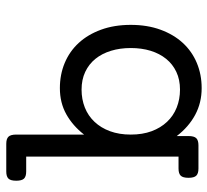

<svg xmlns="http://www.w3.org/2000/svg" viewBox="-46 -636 691 640"><g transform="rotate(-90 300.0 -315.5)"><path d="M98.6 -574.2H48.8Q32.2 -574.2 25.1 -581.5Q18.1 -588.9 18.1 -607.4Q18.1 -626 25.1 -633.3Q32.2 -640.6 48.8 -640.6H141.1Q157.7 -640.6 164.8 -633.3Q171.9 -626 171.9 -607.4V-381.3Q201.2 -418.9 239.5 -440.4Q277.8 -461.9 326.7 -461.9Q372.1 -461.9 410.6 -445.8Q449.2 -429.7 477.3 -399.2Q505.4 -368.7 521.5 -324.7Q537.6 -280.8 537.6 -225.6Q537.6 -170.4 521.5 -126.5Q505.4 -82.5 477.3 -52Q449.2 -21.5 410.6 -5.4Q372.1 10.7 326.7 10.7Q277.8 10.7 237.5 -11Q197.3 -32.7 167 -72.3V-33.2Q167 -14.6 159.9 -7.3Q152.8 0 136.2 0H58.6Q42 0 34.9 -7.3Q27.8 -14.6 27.8 -33.2Q27.8 -51.8 34.9 -59.1Q42 -66.4 58.6 -66.4H98.6ZM171.9 -225.6Q171.9 -186.5 183.1 -156.2Q194.3 -126 214.4 -104.7Q234.4 -83.5 262 -72.5Q289.6 -61.5 321.8 -61.5Q355 -61.5 380.9 -73.7Q406.7 -85.9 424.3 -107.7Q441.9 -129.4 451.2 -159.4Q460.4 -189.5 460.4 -225.6Q460.4 -261.2 451.2 -291.5Q441.9 -321.8 424.3 -343.5Q406.7 -365.2 380.9 -377.4Q355 -389.6 321.8 -389.6Q289.6 -389.6 262 -378.7Q234.4 -367.7 214.4 -346.4Q194.3 -325.2 183.1 -294.7Q171.9 -264.2 171.9 -225.6Z"/></g></svg>

Font: Courier Prime
Style: Regular
Weight: 400
Designer: Alan Dague-Greene
Foundry: Quote-Unquote Apps
Version: Version 1.203